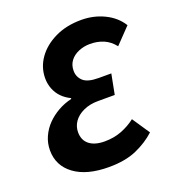

<svg xmlns="http://www.w3.org/2000/svg" viewBox="-124 -765 808 878"><g transform="rotate(-20 279.5 -326.0)"><path d="M258 12Q151 12 90.5 -32.5Q30 -77 30 -152Q30 -187 44 -218Q58 -249 81.5 -273Q105 -297 136 -314.5Q167 -332 202 -340V-344Q177 -356 159 -374.5Q141 -393 131.5 -417.5Q122 -442 122 -469Q122 -522 153 -566Q184 -610 239.5 -637Q295 -664 368 -664Q428 -664 479.5 -639Q531 -614 559 -569L486 -493Q463 -522 433.5 -534.5Q404 -547 368 -547Q338 -547 312 -536Q286 -525 271 -505Q256 -485 256 -457Q256 -427 277.5 -407Q299 -387 352 -387H414L395 -289H314Q273 -289 242 -274.5Q211 -260 195 -237Q179 -214 179 -186Q179 -147 205.5 -126Q232 -105 280 -105Q325 -105 362.5 -119.5Q400 -134 431 -158L488 -73Q449 -37 394 -12.5Q339 12 258 12Z"/></g></svg>

Font: Source Sans 3 ExtraLight
Style: Bold Italic
Weight: 700
Italic angle: -11°
Version: Version 3.052;hotconv 1.1.0;makeotfexe 2.6.0